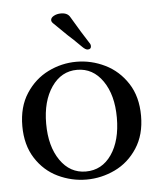

<svg xmlns="http://www.w3.org/2000/svg" viewBox="-44 -578 512 617"><g transform="rotate(-5 211.5 -269.5)"><path d="M20 -189Q20 -251 48 -294Q76 -337 119.5 -358.5Q163 -380 211 -380Q259 -380 303 -358.5Q347 -337 375 -294Q403 -251 403 -189Q403 -128 375 -85Q347 -42 303 -21Q259 0 211 0Q163 0 119 -21Q75 -42 47.5 -85Q20 -128 20 -189ZM325 -190Q325 -263 293.5 -308.5Q262 -354 211 -354Q160 -354 128.5 -308.5Q97 -263 97 -190Q97 -117 128.5 -71.5Q160 -26 211 -26Q263 -26 294 -71Q325 -116 325 -190ZM234 -426Q206 -454 191 -467L147 -510Q142 -515 142 -520Q142 -528 152 -533.5Q162 -539 175 -539Q196 -539 204 -525Q237 -469 258 -437Q262 -432 262 -426Q262 -416 251 -416Q244 -416 234 -426Z"/></g></svg>

Font: Hina Mincho
Style: Regular
Weight: 400
Designer: satsuyako
Foundry: satsuyako
Version: Version 1.100